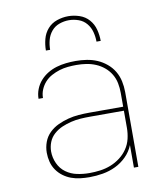

<svg xmlns="http://www.w3.org/2000/svg" viewBox="-84 -820 769 897"><g transform="rotate(-10 300.0 -371.0)"><path d="M268 8Q247 8 225 5.5Q203 3 182.5 -4.5Q162 -12 144.5 -25Q127 -38 114.5 -56Q102 -74 96.5 -95.5Q91 -117 91 -139Q91 -165 100 -189.5Q109 -214 127.5 -232Q146 -250 169.5 -261Q193 -272 218 -278.5Q243 -285 268.5 -287Q294 -289 320 -289H480V-355Q480 -378 475.5 -401Q471 -424 459 -444Q447 -464 429 -479Q411 -494 389.5 -503Q368 -512 345 -515.5Q322 -519 298 -519Q278 -519 257.5 -517Q237 -515 217.5 -509Q198 -503 179.5 -493Q161 -483 147.5 -468Q134 -453 126 -434Q118 -415 118 -394H97Q97 -417 105.5 -439Q114 -461 129.5 -478.5Q145 -496 165 -508Q185 -520 207 -526.5Q229 -533 252 -535.5Q275 -538 298 -538Q324 -538 350 -534Q376 -530 399.5 -520Q423 -510 443.5 -493Q464 -476 477 -454Q490 -432 495.5 -406.5Q501 -381 501 -355V0H480V-107Q468 -77 445 -54Q422 -31 393 -17Q364 -3 332 2.5Q300 8 268 8ZM271 -11Q297 -11 323 -14.5Q349 -18 373 -27.5Q397 -37 418 -53Q439 -69 453.5 -90.5Q468 -112 474 -137.5Q480 -163 480 -189V-270H320Q297 -270 274 -268.5Q251 -267 228.5 -261.5Q206 -256 185 -247Q164 -238 146.5 -222.5Q129 -207 120.5 -185.5Q112 -164 112 -141Q112 -112 124.5 -84.5Q137 -57 160.5 -40Q184 -23 213 -17Q242 -11 271 -11ZM170 -610Q170 -637 177 -664Q184 -691 202 -711.5Q220 -732 246.5 -741Q273 -750 300 -750Q327 -750 353.5 -741Q380 -732 398 -711.5Q416 -691 423 -664Q430 -637 430 -610H410Q410 -633 404 -656Q398 -679 383 -697Q368 -715 345.5 -723Q323 -731 300 -731Q277 -731 254.5 -723Q232 -715 217 -697Q202 -679 196 -656Q190 -633 190 -610Z"/></g></svg>

Font: Iosevka Curly Thin Extended
Style: Regular
Weight: 100
Width: 7
Monospace: yes
Designer: Belleve Invis
Foundry: Belleve Invis
Version: Version 11.1.0; ttfautohint (v1.8.3)